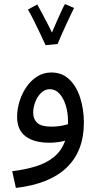

<svg xmlns="http://www.w3.org/2000/svg" viewBox="-20 -693 487 943"><path d="M58 230 40 148Q104 140 156 124Q208 108 245 78Q282 48 300 -2Q282 3 262 5.5Q242 8 223 8Q147 8 105.5 -23.5Q64 -55 64 -119Q64 -157 76 -195.5Q88 -234 110 -266Q132 -298 163 -317.5Q194 -337 232 -337Q286 -337 321.5 -302Q357 -267 374.5 -210.5Q392 -154 392 -91Q392 49 307.5 130Q223 211 58 230ZM143 -139Q143 -108 163 -89.5Q183 -71 232 -71Q275 -71 314 -83Q314 -89 314 -97Q314 -139 303 -175Q292 -211 272 -233Q252 -255 224 -255Q201 -255 182.5 -237.5Q164 -220 153.5 -193Q143 -166 143 -139ZM204 -471Q195 -491 179 -524.5Q163 -558 146.5 -591.5Q130 -625 117 -646L163 -671Q170 -659 183 -634.5Q196 -610 210.5 -582.5Q225 -555 235 -533Q246 -559 259 -588.5Q272 -618 283 -641.5Q294 -665 299 -673L344 -654Q339 -644 328 -621.5Q317 -599 304.5 -571.5Q292 -544 280.5 -518.5Q269 -493 263 -477Z"/></svg>

Font: Go Noto Current
Style: Regular
Weight: 400
Designer: Monotype Design Team
Foundry: Monotype Imaging Inc.
Version: Version 2.007; ttfautohint (v1.8) -l 8 -r 50 -G 200 -x 14 -D